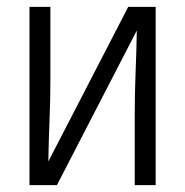

<svg xmlns="http://www.w3.org/2000/svg" viewBox="-20 -540 540 560"><path d="M66 0V-520H127V-312Q127 -251 124.5 -190.5Q122 -130 121 -69L354 -520H434V0H373V-208Q373 -269 375.5 -329.5Q378 -390 379 -451L146 0Z"/></svg>

Font: Iosevka Term Curly Light
Style: Regular
Weight: 300
Designer: Belleve Invis
Foundry: Belleve Invis
Version: Version 32.3.0